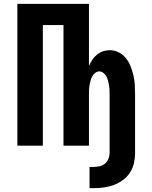

<svg xmlns="http://www.w3.org/2000/svg" viewBox="-20 -755 790 995"><path d="M444 220V110H466Q481 110 496.5 106.5Q512 103 524 93Q536 83 542 68Q548 53 548 38V-266Q548 -278 547.5 -290Q547 -302 545 -313.5Q543 -325 540 -336.5Q537 -348 531.5 -358.5Q526 -369 516 -377Q506 -385 495 -385Q483 -385 473 -377Q463 -369 457.5 -358.5Q452 -348 449 -336.5Q446 -325 444 -313.5Q442 -302 441.5 -290Q441 -278 441 -266V0H309V-625H202V0H70V-735H441V-413Q448 -429 458 -444.5Q468 -460 482 -471.5Q496 -483 513.5 -489Q531 -495 549 -495Q573 -495 595.5 -483.5Q618 -472 633 -453Q648 -434 657 -411Q666 -388 671.5 -364Q677 -340 678.5 -315.5Q680 -291 680 -266V38Q680 65 674 91Q668 117 653.5 139.5Q639 162 617 178Q595 194 570 203.5Q545 213 518.5 216.5Q492 220 466 220Z"/></svg>

Font: Iosevka Aile Extrabold
Style: Regular
Weight: 800
Designer: Belleve Invis
Foundry: Belleve Invis
Version: Version 27.3.5; ttfautohint (v1.8.4)